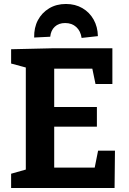

<svg xmlns="http://www.w3.org/2000/svg" viewBox="-20 -947 649 967"><path d="M474 -188H559L557 0H36V-72L110 -93V-607L36 -627V-699L250 -704H546V-524H461L445 -601H253V-408H468V-309H253V-103H457ZM312 -927Q359 -927 395 -906Q431 -885 451.5 -848.5Q472 -812 473 -765L391 -756Q386 -791 364 -811Q342 -831 308 -831Q276 -831 256 -812.5Q236 -794 233 -762L152 -758Q151 -808 171 -845.5Q191 -883 227.5 -905Q264 -927 312 -927Z"/></svg>

Font: Bitter
Style: Bold
Weight: 700
Designer: Sol Matas, and Bitter project Authors
Foundry: Sol Matas
Version: Version 2.001